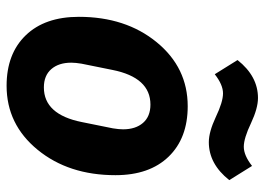

<svg xmlns="http://www.w3.org/2000/svg" viewBox="-130 -660 802 582"><g transform="rotate(90 271.0 -369.0)"><path d="M411 -601Q380 -601 335 -622Q289 -644 263 -644Q237 -644 205 -619L162 -688Q211 -750 277 -750Q308 -750 353 -729Q399 -707 425 -707Q451 -707 483 -732L526 -663Q477 -601 411 -601ZM240 12Q143 12 87 -46Q31 -104 31 -207Q31 -349 108 -443Q185 -537 302 -537Q399 -537 455 -479Q511 -421 511 -318Q511 -176 434 -82Q357 12 240 12ZM245 -101Q327 -101 350 -216L369 -310Q372 -328 372 -341Q372 -379 352.5 -401.5Q333 -424 297 -424Q215 -424 192 -309L173 -215Q170 -197 170 -184Q170 -146 189.5 -123.5Q209 -101 245 -101Z"/></g></svg>

Font: Aneliza
Style: Bold Italic
Weight: 700
Italic angle: -11.31°
Designer: Mike Abbink, Paul van der Laan, Pieter van Rosmalen
Foundry: Bold Monday
Version: Version 3.0